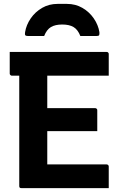

<svg xmlns="http://www.w3.org/2000/svg" viewBox="-20 -967 640 987"><path d="M30 -700H527Q532 -700 534 -698.5Q536 -697 537.5 -695Q539 -693 539 -689Q539 -658 539 -633.5Q539 -609 539 -578H41Q38 -578 35.5 -579.5Q33 -581 31.5 -583.5Q30 -586 30 -589Q30 -620 30 -645Q30 -670 30 -700ZM168 -411H469Q473 -411 475 -409.5Q477 -408 478.5 -406Q480 -404 480 -400Q480 -379 480 -361Q480 -343 480 -327Q480 -311 480 -293H168ZM90 0Q87 0 85 -0.5Q83 -1 81.5 -2.5Q80 -4 79.5 -6Q79 -8 79 -11Q79 -38 79 -89.5Q79 -141 79 -207.5Q79 -274 79 -347.5Q79 -421 79 -493.5Q79 -566 79 -627H230L223 -605Q223 -582 223 -558Q223 -534 223 -510Q223 -464 223 -415Q223 -366 223 -317Q223 -268 223 -218.5Q223 -169 223 -122H527Q532 -122 535.5 -119Q539 -116 539 -111Q539 -82 539 -55.5Q539 -29 539 0ZM207 -782Q186 -782 165 -782Q144 -782 123 -782Q113 -782 110 -786Q107 -790 109 -802Q115 -839 138 -872.5Q161 -906 196.5 -926.5Q232 -947 276 -947H324Q368 -947 403.5 -926.5Q439 -906 462 -872.5Q485 -839 491 -802Q492 -790 489.5 -786Q487 -782 477 -782Q456 -782 435 -782Q414 -782 393 -782Q380 -815 358 -828Q336 -841 300 -841Q264 -841 242 -828Q220 -815 207 -782Z"/></svg>

Font: Recursive Monospace
Style: Bold
Weight: 700
Version: Version 1.047